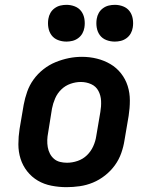

<svg xmlns="http://www.w3.org/2000/svg" viewBox="-20 -766 640 794"><path d="M255 8Q224 8 193 2Q162 -4 136.5 -19Q111 -34 92.5 -57.5Q74 -81 65 -109.5Q56 -138 56 -169.5Q56 -201 61 -233L78 -333Q83 -360 92.5 -387Q102 -414 119 -437.5Q136 -461 159.5 -479.5Q183 -498 210 -509Q237 -520 264 -525.5Q291 -531 319 -531Q351 -531 381 -523.5Q411 -516 436.5 -501Q462 -486 480.5 -462.5Q499 -439 508 -410.5Q517 -382 517 -350.5Q517 -319 512 -287L495 -187Q491 -160 481.5 -133Q472 -106 455 -82.5Q438 -59 414.5 -40.5Q391 -22 364.5 -11Q338 0 310 4Q282 8 255 8ZM257 -93Q279 -93 301 -100.5Q323 -108 339.5 -124Q356 -140 365.5 -161Q375 -182 378 -203L395 -303Q399 -326 398 -348.5Q397 -371 387 -390Q377 -409 357 -418Q337 -427 314 -427Q293 -427 271.5 -419.5Q250 -412 233.5 -396Q217 -380 208 -359Q199 -338 195 -317L179 -217Q176 -202 175.5 -187Q175 -172 177.5 -157.5Q180 -143 186.5 -130.5Q193 -118 203.5 -109Q214 -100 228 -96.5Q242 -93 257 -93ZM455 -594Q436 -594 419.5 -600.5Q403 -607 393 -620.5Q383 -634 380 -652Q377 -670 380 -688Q382 -701 388.5 -712.5Q395 -724 406 -732Q417 -740 429.5 -743Q442 -746 455 -746Q473 -746 489.5 -739.5Q506 -733 516 -719.5Q526 -706 529 -688Q532 -670 529 -652Q527 -639 520.5 -627.5Q514 -616 503 -608Q492 -600 479.5 -597Q467 -594 455 -594ZM255 -594Q236 -594 219.5 -600.5Q203 -607 193 -620.5Q183 -634 180 -652Q177 -670 180 -688Q182 -701 188.5 -712.5Q195 -724 206 -732Q217 -740 229.5 -743Q242 -746 255 -746Q273 -746 289.5 -739.5Q306 -733 316 -719.5Q326 -706 329 -688Q332 -670 329 -652Q327 -639 320.5 -627.5Q314 -616 303 -608Q292 -600 279.5 -597Q267 -594 255 -594Z"/></svg>

Font: Iosevka Etoile Oblique
Style: Bold
Weight: 700
Italic angle: -9°
Designer: Belleve Invis
Foundry: Belleve Invis
Version: Version 15.5.2; ttfautohint (v1.8.4)